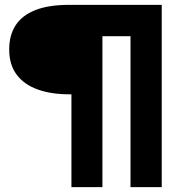

<svg xmlns="http://www.w3.org/2000/svg" viewBox="-20 -695 716 793"><path d="M275 78H403V-545.5H519V78H648V-675H265.5Q180.5 -675 125.8 -653.2Q71 -631.5 44.5 -590.5Q18 -549.5 18 -491Q18 -428 48.5 -387Q79 -346 134.8 -325.8Q190.5 -305.5 265.5 -305.5H275Z"/></svg>

Font: Anybody Thin ExtraBold
Style: Regular
Weight: 800
Version: Version 1.113;gftools[0.9.25]